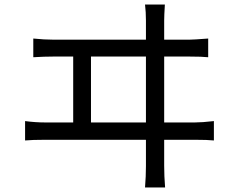

<svg xmlns="http://www.w3.org/2000/svg" viewBox="-20 -788 1040 842"><path d="M620 -251V-540H379V-251ZM835 -251Q866 -251 918 -257V-172Q891 -175 835 -175H700V-61Q700 -15 704 34H616Q620 -15 620 -59V-175H178Q121 -175 90 -172V-257Q135 -251 178 -251H301V-540H215Q173 -540 126 -537V-619Q174 -614 215 -614H620V-698Q620 -735 616 -768H703Q700 -720 700 -698V-614H810Q828 -614 893 -619V-537Q866 -540 810 -540H700V-251Z"/></svg>

Font: Source Han Sans K Regular
Style: Regular
Weight: 400
Designer: Ryoko NISHIZUKA  (kana & ideographs); Paul D. Hunt (Latin, Greek & Cyrillic); Wenlong ZHANG  (bopomofo); Sandoll Communi
Foundry: Adobe Systems Incorporated
Version: Version 1.00 July 18, 2014, initial release